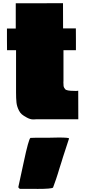

<svg xmlns="http://www.w3.org/2000/svg" viewBox="-20 -761 549 1226"><path d="M385.3 -243.2 384.8 -235.8Q384.8 -218.8 386 -210.7Q387.2 -202.6 396 -191.7Q404.8 -180.7 453.1 -180.7L466.3 -180.2Q473.6 -180.2 479.5 -181.6L480 0.5H212.9L196.3 1.5H190.9Q172.9 1.5 151.4 -10.3Q129.9 -22 119.4 -31Q108.9 -40 101.6 -54.2Q87.9 -80.6 85.2 -106.2Q82.5 -131.8 82.5 -169.9V-440.4H24.9L24.4 -508.8V-578.6H80.6V-740.2H231.4L382.3 -740.7L382.8 -579.6H464.4L464.8 -509.8V-440.4H385.3ZM279.8 118.7 353.5 117.2Q420.4 117.2 420.4 123V125Q390.6 214.4 381.8 243.2L373.5 270.5Q367.2 291.5 358.9 316.4L349.6 347.2Q342.3 372.1 319.3 435.1L318.4 437Q308.1 445.3 218.8 445.3L198.2 444.8H106L96.7 435.1Q100.6 419.4 131.6 273.7Q162.6 127.9 174.3 119.6Q182.6 118.7 202.6 118.7Z"/></svg>

Font: Bowlby One
Style: Regular
Weight: 400
Designer: vernon adams
Foundry: vernon adams
Version: Version 1.000